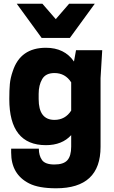

<svg xmlns="http://www.w3.org/2000/svg" viewBox="-20 -800 614 1033"><path d="M30 0ZM282 213Q188 213 137 187Q40 138 40 21V0H189Q189 37 206 61Q223 85 273 85Q322 85 342.5 62Q363 39 363 -11V-73Q314 -19 227 -19Q30 -19 30 -267Q30 -315 33 -348Q36 -381 49 -418Q90 -543 227 -543Q327 -543 378 -469L389 -530H530L521 -380V-10Q521 213 282 213ZM273 -155Q331 -155 363 -205V-357Q331 -407 273 -407Q226 -407 207 -374.5Q188 -342 188 -295V-267Q188 -155 273 -155ZM456 -596ZM356 -596H204L70 -780H208L280 -697L352 -780H490Z"/></svg>

Font: Tanohe Sans
Style: Bold
Weight: 700
Designer: Village Type and Design LLC & Cristiano Sobral
Foundry: Cooper Hewitt Smithsonian Design Museum
Version: Version 1.00;September 29, 2021;FontCreator 13.0.0.2655 64-b